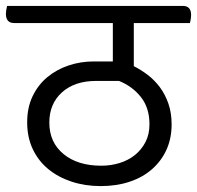

<svg xmlns="http://www.w3.org/2000/svg" viewBox="-48 -630 667 650"><path d="M405 -552V-406Q429 -394 452 -376.5Q475 -359 493 -335Q511 -311 522 -279.5Q533 -248 533 -209Q533 -162 516 -124Q499 -86 467.5 -58Q436 -30 391.5 -15Q347 0 293 0Q240 0 194.5 -15Q149 -30 115.5 -57.5Q82 -85 63 -125Q44 -165 44 -216Q44 -266 62.5 -304.5Q81 -343 112.5 -369Q144 -395 184.5 -408.5Q225 -422 269 -422H334V-552H0Q-28 -552 -28 -583Q-28 -588 -27 -595Q-26 -602 -24 -610H571Q599 -610 599 -579Q599 -574 598 -567Q597 -560 595 -552ZM277 -356Q205 -356 162 -317.5Q119 -279 119 -215Q119 -148 167 -108.5Q215 -69 295 -69Q327 -69 356.5 -78Q386 -87 408.5 -105Q431 -123 444.5 -149Q458 -175 458 -209Q458 -265 429 -301.5Q400 -338 355 -356Z"/></svg>

Font: Baloo 2
Style: Regular
Weight: 400
Designer: Sarang Kulkarni and Ek Type
Foundry: Ek Type
Version: Version 1.640;hotconv 1.0.111;makeotfexe 2.5.65597; ttfautoh